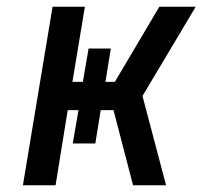

<svg xmlns="http://www.w3.org/2000/svg" viewBox="-20 -550 640 570"><path d="M48 0 136 -530H232L195 -307H226L243 -406H309L293 -307H321L453 -530H561L443 -332L403 -265L473 0H375L317 -223H279L263 -124H196L213 -223H181L145 0Z"/></svg>

Font: Iosevka Curly Medium Extended
Style: Italic
Weight: 500
Width: 7
Italic angle: -9°
Monospace: yes
Designer: Belleve Invis
Foundry: Belleve Invis
Version: Version 11.1.0; ttfautohint (v1.8.3)